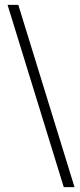

<svg xmlns="http://www.w3.org/2000/svg" viewBox="-20 -718 327 786"><path d="M55 -698H11L241 48H285Z"/></svg>

Font: Linux Libertine O C
Style: Regular
Weight: 400
Designer: Philipp H. Poll
Foundry: Philipp H. Poll
Version: Version 4.0.3